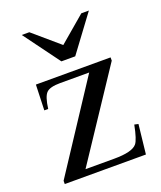

<svg xmlns="http://www.w3.org/2000/svg" viewBox="-128 -755 699 836"><g transform="rotate(-20 222.0 -337.0)"><path d="M384 -674 260 -507H196L73 -674H108L228 -571L349 -674ZM418 -136 403 0H27V-15L293 -420H158Q111 -420 94.5 -403.5Q78 -387 71 -332H53L57 -450H403V-435L134 -30H267Q351 -30 373 -57Q387 -74 400 -140Z"/></g></svg>

Font: STIX Math
Style: Regular
Weight: 400
Designer: MicroPress Inc., with final additions and corrections provided by Coen Hoffman, Elsevier (retired)
Version: Version 1.1.1